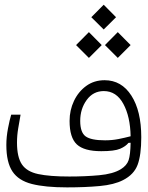

<svg xmlns="http://www.w3.org/2000/svg" viewBox="-20 -790 626 811"><path d="M263.2 1.5Q170.9 1.5 114.5 -12.9Q58.1 -27.3 32.5 -65.9Q6.8 -104.5 6.8 -177.7Q6.8 -211.9 13.9 -248.5Q21 -285.2 27.3 -305.7H66.9Q62 -277.8 56.9 -247.8Q51.8 -217.8 51.8 -187.5Q51.8 -126.5 72.5 -95.7Q93.3 -64.9 141.6 -54.7Q189.9 -44.4 272.9 -44.4Q339.8 -44.4 398.7 -49.8Q457.5 -55.2 490.2 -75.2Q515.6 -90.8 523.2 -113.3Q530.8 -135.7 531.7 -187L522.5 -186.5Q511.2 -171.9 487.3 -161.6Q463.4 -151.4 407.7 -151.4Q335.4 -151.4 304.7 -179.9Q273.9 -208.5 273.9 -279.3Q273.9 -324.7 292.5 -363.8Q311 -402.8 344.2 -427Q377.4 -451.2 421.9 -451.2Q493.2 -451.2 534.9 -386.2Q576.7 -321.3 576.7 -210.4Q576.7 -135.3 561.3 -94Q545.9 -52.7 500 -29.3Q462.4 -9.8 401.1 -4.2Q339.8 1.5 263.2 1.5ZM531.7 -214.4Q530.3 -297.4 501 -351.3Q471.7 -405.3 418.5 -405.3Q373.5 -405.3 346.2 -367.7Q318.8 -330.1 318.8 -279.3Q318.8 -230.5 341.8 -213.9Q364.7 -197.3 423.8 -197.3Q453.1 -197.3 480.2 -202.6Q507.3 -208 531.7 -214.4ZM355.5 -545.4 301.3 -599.6 355.5 -654.3 409.7 -599.6ZM477.5 -545.4 423.3 -599.6 477.5 -654.3 531.7 -599.6ZM418 -665.5 365.7 -717.3 418 -770 470.2 -717.3Z"/></svg>

Font: Cascadia Code NF ExtraLight
Style: Regular
Weight: 200
Monospace: yes
Designer: Aaron Bell
Foundry: Saja Typeworks
Version: Version 2404.023; ttfautohint (v1.8.4)